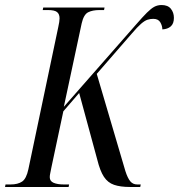

<svg xmlns="http://www.w3.org/2000/svg" viewBox="-42 -744 712 764"><path d="M-22 0 -20 -10H0Q29 -10 46 -21.5Q63 -33 71 -71L190 -637Q195 -659 195 -671Q195 -688 185 -696Q175 -704 149 -704H128L130 -714H374L372 -704H354Q326 -704 308.5 -695Q291 -686 283 -651L212 -319L499 -646Q526 -677 542.5 -693.5Q559 -710 572 -717Q585 -724 601 -724Q626 -724 638 -709Q650 -694 650 -673Q650 -650 637.5 -639Q625 -628 604 -627Q604 -641 596 -655Q588 -669 568 -669Q556 -669 545 -665.5Q534 -662 519.5 -649.5Q505 -637 482 -610L343 -450L457 -63Q466 -35 476.5 -22.5Q487 -10 504 -10H518L516 0H475Q437 0 412 -8.5Q387 -17 371.5 -40.5Q356 -64 345 -109L273 -374L210 -301L163 -80Q160 -64 158 -55Q156 -46 156 -39Q156 -23 171.5 -16.5Q187 -10 212 -10H233L231 0Z"/></svg>

Font: Noto Serif Display ExtraCondensed
Style: Italic
Weight: 400
Width: 2
Italic angle: -12°
Designer: Monotype Design Team
Foundry: Monotype Imaging Inc.
Version: Version 2.009